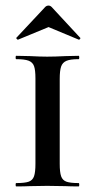

<svg xmlns="http://www.w3.org/2000/svg" viewBox="-20 -668 340 688"><path d="M262 -12Q264 -12 264 -6Q264 0 262 0Q232 0 215 -1L149 -2L87 -1Q69 0 38 0Q36 0 36 -6Q36 -12 38 -12Q69 -12 83 -17Q97 -22 102 -36.5Q107 -51 107 -81V-387Q107 -417 102 -431Q97 -445 82.5 -450.5Q68 -456 38 -456Q36 -456 36 -462Q36 -468 38 -468L87 -467Q125 -465 149 -465Q176 -465 216 -467L262 -468Q264 -468 264 -462Q264 -456 262 -456Q232 -456 218 -450Q204 -444 199 -429.5Q194 -415 194 -385V-81Q194 -51 199 -36.5Q204 -22 218 -17Q232 -12 262 -12ZM154 -648Q160 -648 165 -643L267 -533Q268 -533 268 -531Q268 -529 265.5 -527Q263 -525 262 -526L154 -571L45 -526Q43 -525 40 -528.5Q37 -532 39 -533L142 -643Q147 -648 154 -648Z"/></svg>

Font: Cormorant Unicase SemiBold
Style: Regular
Weight: 600
Designer: Christian Thalmann (Catharsis Fonts)
Foundry: Catharsis Fonts
Version: Version 4.000